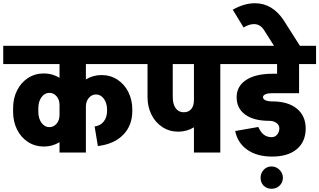

<svg xmlns="http://www.w3.org/2000/svg" viewBox="-55 -943 1974 1187"><path d="M476 -547V-452Q520 -479 573 -479Q627 -479 670.5 -451Q714 -423 738.5 -374Q763 -325 763 -265V-258Q763 -167 706.5 -109.5Q650 -52 550 -40L530 -161Q566 -166 586.5 -192Q607 -218 607 -258V-264Q607 -305 587.5 -332Q568 -359 539 -359Q512 -359 494 -337.5Q476 -316 476 -284V0H313V-64Q269 -37 216 -37Q162 -37 118.5 -65Q75 -93 50.5 -142Q26 -191 26 -251V-275Q26 -335 50.5 -384Q75 -433 118.5 -461Q162 -489 216 -489Q269 -489 313 -462V-547H-35V-660H817V-547ZM313 -232V-294Q313 -326 295 -347.5Q277 -369 250 -369Q221 -369 201.5 -342Q182 -315 182 -274V-252Q182 -211 201.5 -184Q221 -157 250 -157Q277 -157 295 -178.5Q313 -200 313 -232Z M1398 -547H1307V0H1144V-156Q1100 -129 1047 -129Q993 -129 949.5 -157Q906 -185 881.5 -234Q857 -283 857 -343V-547H747V-660H1398ZM1144 -324V-547H1013V-344Q1013 -299 1031 -274Q1049 -249 1081 -249Q1111 -249 1127.5 -269Q1144 -289 1144 -324Z M1629 -367Q1602 -367 1586.5 -360.5Q1571 -354 1571 -342Q1571 -330 1586.5 -323Q1602 -316 1629 -316Q1725 -316 1779.5 -272Q1834 -228 1835 -150Q1835 -67 1780 -21Q1725 25 1627 25Q1534 25 1474 -17Q1414 -59 1399 -133L1542 -158Q1556 -126 1576 -110.5Q1596 -95 1625 -95Q1645 -95 1658.5 -111Q1672 -127 1672 -150Q1672 -170 1654 -183Q1636 -196 1609 -196Q1514 -196 1461 -234.5Q1408 -273 1408 -342Q1408 -410 1466.5 -448.5Q1525 -487 1629 -487H1658V-547H1328V-660H1899V-547H1794V-367Z M1556 156Q1556 127 1575.5 106.5Q1595 86 1624 86Q1652 86 1673 107Q1694 128 1694 156Q1694 185 1673.5 204.5Q1653 224 1624 224Q1594 224 1575 205Q1556 186 1556 156Z M1799 -660H1639L1576 -759Q1553 -794 1515 -794Q1485 -794 1451 -773L1384 -883Q1455 -923 1521 -923Q1575 -923 1619.5 -896.5Q1664 -870 1698 -819Z"/></svg>

Font: Akshar
Style: Bold
Weight: 700
Designer: Tall Chai
Foundry: Tall Chai
Version: Version 1.000